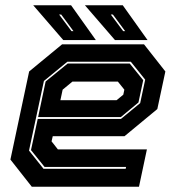

<svg xmlns="http://www.w3.org/2000/svg" viewBox="-20 -708 666 728"><path d="M526 -540 607 -437 576.5 -294.5 452 -191.5H180L175.5 -172L199.5 -141.5H537L507 0H100.5L19.5 -103L90.5 -437L215.5 -540ZM472 -467 523 -404 505 -319.5 438 -264H124.5L153 -399L236.5 -467ZM476 -474H235.5L146.5 -401L90 -137L145 -68H456.5L458 -75H149L97.5 -139L123 -257H438.5L511.5 -317L530.5 -406ZM427 -398.5H254.5L217.5 -368L209 -328H422L447.5 -349L451.5 -368ZM539.5 -556H416L302 -688H445.5ZM454.5 -590 408 -653H400L447 -590ZM343.5 -556H220L106 -688H249.5ZM258.5 -590 212 -653H204L251 -590Z"/></svg>

Font: Tourney Thin ExtraBold
Style: Italic
Weight: 800
Italic angle: -12°
Version: Version 1.015